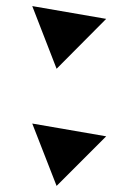

<svg xmlns="http://www.w3.org/2000/svg" viewBox="-20 -590 440 631"><path d="M86 -570 329 -528 166 -364ZM329 -142 166 21 86 -184Z"/></svg>

Font: Tiejili SC
Style: Regular
Weight: 400
Designer: Buernia
Foundry: Ershou Xiaoxi Press
Version: Version 1.100